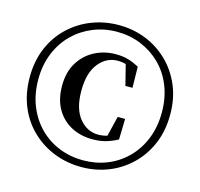

<svg xmlns="http://www.w3.org/2000/svg" viewBox="-111 -883 1064 1022"><g transform="rotate(15 420.5 -372.0)"><path d="M422 19Q344 19 274 -8Q204 -35 149.5 -86.5Q95 -138 64.5 -210.5Q34 -283 34 -373Q34 -462 64.5 -534Q95 -606 149.5 -657.5Q204 -709 274 -736Q344 -763 422 -763Q500 -763 569 -736Q638 -709 692 -657.5Q746 -606 777 -534Q808 -462 808 -373Q808 -283 777 -210.5Q746 -138 692 -86.5Q638 -35 569 -8Q500 19 422 19ZM422 -18Q492 -18 553.5 -42.5Q615 -67 662 -114Q709 -161 735.5 -226.5Q762 -292 762 -373Q762 -453 735.5 -518.5Q709 -584 662 -630Q615 -676 553.5 -701Q492 -726 422 -726Q352 -726 290.5 -701Q229 -676 182 -630Q135 -584 108 -518.5Q81 -453 81 -373Q81 -292 108 -226Q135 -160 182 -113.5Q229 -67 290.5 -42.5Q352 -18 422 -18ZM441 -139Q377 -139 325 -166Q273 -193 242.5 -245.5Q212 -298 212 -373Q212 -449 244.5 -501.5Q277 -554 330 -581.5Q383 -609 446 -609Q486 -609 515.5 -600Q545 -591 575 -575L577 -459H538L505 -590L554 -547Q531 -565 510.5 -571.5Q490 -578 465 -578Q403 -578 360.5 -525.5Q318 -473 318 -374Q318 -275 360.5 -223Q403 -171 464 -171Q488 -171 511.5 -177.5Q535 -184 558 -201L510 -161L541 -289H582L579 -175Q550 -159 516.5 -149Q483 -139 441 -139Z"/></g></svg>

Font: Noto Serif JP ExtraBold
Style: Regular
Weight: 800
Designer: Ryoko NISHIZUKA 西塚涼子 (kana & ideographs); Frank Grießhammer (Latin, Greek & Cyrillic); Wenlong ZHANG 张文龙 (bopomofo); San
Foundry: Adobe
Version: Version 2.003-H1;hotconv 1.1.1;makeotfexe 2.6.0